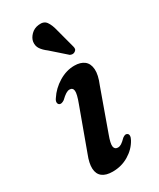

<svg xmlns="http://www.w3.org/2000/svg" viewBox="-184 -765 692 835"><g transform="rotate(-30 161.5 -347.5)"><path d="M195 -69.5Q179 -69.5 176.2 -85Q173.5 -100.5 188.5 -140.5L261 -342.5Q279.5 -387 277.2 -415.8Q275 -444.5 256.8 -458.8Q238.5 -473 207.5 -473Q167.5 -473 129.5 -450Q91.5 -427 68.5 -391.5Q61 -381.5 61.2 -373Q61.5 -364.5 68 -360.5Q73 -358 79.2 -359.5Q85.5 -361 93 -366Q108 -380.5 118.5 -387Q129 -393.5 137.5 -393.5Q154 -393.5 156 -377.2Q158 -361 141.5 -317.5L66.5 -112.5Q50.5 -72.5 52 -45.2Q53.5 -18 71.5 -4Q89.5 10 123 10Q167.5 10 203.8 -11.8Q240 -33.5 259 -68Q265.5 -79.5 265.5 -88Q265.5 -96.5 259.5 -100Q254 -103.5 248.5 -101.8Q243 -100 236.5 -95.5Q222 -81 213 -75.2Q204 -69.5 195 -69.5ZM220.5 -643.5 246 -547.5Q248 -541 247.2 -535Q246.5 -529 240 -524.5Q234 -520 227 -520.2Q220 -520.5 214.5 -523.5L142 -587.5Q122.5 -602 112.5 -617Q102.5 -632 105 -652Q107.5 -669.5 123.2 -685.5Q139 -701.5 162.5 -704Q189 -707.5 201.2 -690.5Q213.5 -673.5 220.5 -643.5Z"/></g></svg>

Font: Fraunces Medium
Style: Italic
Weight: 500
Italic angle: -16°
Version: Version 1.000;[b76b70a41]